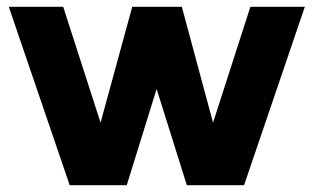

<svg xmlns="http://www.w3.org/2000/svg" viewBox="-20 -545 923 565"><path d="M529.8 0 440.9 -283.2 353 0H185.1L5.9 -524.9H166L275.9 -184.1L369.1 -524.9H515.1L606.9 -184.1L716.8 -524.9H877L698.2 0Z"/></svg>

Font: Raleway-v4020 ExtraBold
Style: Regular
Weight: 800
Designer: Matt McInerney, Pablo Impallari, Rodrigo Fuenzalida
Foundry: Matt McInerney, Pablo Impallari, Rodrigo Fuenzalida
Version: Version 4.020;PS 004.020;hotconv 1.0.88;makeotf.lib2.5.64775